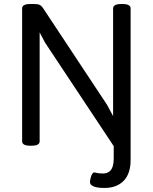

<svg xmlns="http://www.w3.org/2000/svg" viewBox="-20 -722 759 954"><path d="M589 -702H582C554 -702 542 -694 542 -680V-145L512 -201L193 -683C183 -697 173 -702 151 -702H130C102 -702 90 -694 90 -680V-20C90 -6 102 2 130 2H137C165 2 177 -6 177 -20V-561L204 -510L545 4V66C545 126 520 140 491 140C462 140 457 135 448 135C434 135 427 174 427 182C427 209 473 212 500 212C550 212 629 190 629 74V-680C629 -694 617 -702 589 -702Z"/></svg>

Font: Asap
Style: Regular
Weight: 400
Designer: Pablo Cosgaya
Foundry: Pablo Cosgaya
Version: Version 1.007;PS 001.007;hotconv 1.0.70;makeotf.lib2.5.58329